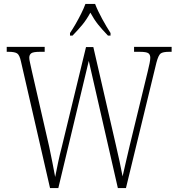

<svg xmlns="http://www.w3.org/2000/svg" viewBox="-20 -951 901 971"><path d="M86 -640Q79 -673 66.5 -681Q54 -689 23 -689H14V-714H206V-689H183Q148 -689 138 -681.5Q128 -674 128 -659Q128 -650 132 -633Q136 -616 141 -592L229 -208Q239 -161 245 -129.5Q251 -98 259 -56Q267 -97 274.5 -132.5Q282 -168 293 -210L415 -713H452L565 -222Q576 -175 584.5 -135.5Q593 -96 600 -59Q607 -91 617 -133.5Q627 -176 637 -219L727 -589Q733 -614 736.5 -631Q740 -648 740 -659Q740 -675 730 -682Q720 -689 685 -689H658V-714H848V-689H836Q804 -689 792.5 -680.5Q781 -672 771 -634L617 0H576L429 -643L275 0H233ZM334 -784Q347 -803 362 -829Q377 -855 390.5 -882Q404 -909 412 -931H461Q474 -897 497 -855Q520 -813 539 -784V-771H526Q497 -801 476.5 -826.5Q456 -852 437 -887Q418 -852 397 -826.5Q376 -801 347 -771H334Z"/></svg>

Font: Noto Serif Condensed ExtraLight
Style: Regular
Weight: 200
Width: 3
Designer: Monotype Design Team
Foundry: Monotype Imaging Inc.
Version: Version 2.013; ttfautohint (v1.8.4.7-5d5b)